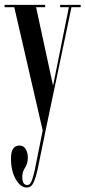

<svg xmlns="http://www.w3.org/2000/svg" viewBox="-22 -544 362 814"><path d="M91.5 251Q65 251 44.8 215.8Q24.5 180.5 24.5 128Q24.5 73 60.5 73Q77.5 73 86.8 88Q96 103 96 124Q96 149.5 84.2 167Q72.5 184.5 72.5 206.5Q72.5 225 78.2 232.8Q84 240.5 93.5 240.5Q107 240.5 114.5 217.2Q122 194 126.5 171.5L159 9L38.5 -513.5H-2.5V-523.5H169.5V-513.5H131L203 -180.5L270 -513.5H233V-523.5H320V-513.5H281L172.5 3.5L137 176.5Q131 204.5 121.2 227.8Q111.5 251 91.5 251Z"/></svg>

Font: Imbue 100pt Medium
Style: Regular
Weight: 500
Designer: Tyler Finck
Foundry: Etcetera Type Company
Version: Version 1.102; ttfautohint (v1.8.3)